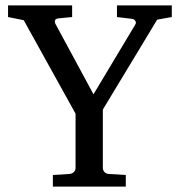

<svg xmlns="http://www.w3.org/2000/svg" viewBox="-20 -691 666 711"><path d="M562 -618.2 360.8 -285.2V-68.8Q360.8 -61.5 366.2 -54.7Q371.6 -47.9 381.8 -46.9L445.8 -43V0H175.8V-43L237.8 -46.9Q248.5 -47.9 254.2 -54.7Q259.8 -61.5 259.8 -68.8V-270L67.9 -616.2L9.8 -627.9V-670.9H247.1V-627.9L196.8 -623Q185.1 -621.6 183.6 -615.2Q182.1 -608.9 185.1 -603L326.2 -341.8L481 -600.1Q485.4 -607.4 481 -613.8Q476.6 -620.1 469.2 -621.1L413.1 -627.9V-670.9H616.2V-627.9Z"/></svg>

Font: BabelStone Ogham Pictish
Style: Italic
Weight: 400
Italic angle: -30°
Designer: Andrew West
Foundry: BabelStone
Version: Version 1.02 March 14, 2022